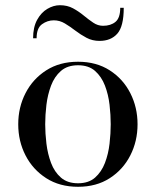

<svg xmlns="http://www.w3.org/2000/svg" viewBox="-20 -707 598 737"><path d="M186.5 -629Q162 -629 141.2 -614Q120.5 -599 120.5 -560H107Q107 -602.5 122.5 -630.8Q138 -659 161.8 -673Q185.5 -687 210 -687Q238.5 -687 260.5 -675Q282.5 -663 301.2 -647.5Q320 -632 337.8 -620Q355.5 -608 375.5 -608Q405 -608 423.2 -623Q441.5 -638 441.5 -677H455Q455 -606 430.5 -578Q406 -550 362 -550Q334.5 -550 312 -562Q289.5 -574 269.2 -589.5Q249 -605 229 -617Q209 -629 186.5 -629ZM50 -230Q50 -295 78 -349.5Q106 -404 157.5 -437Q209 -470 279.5 -470Q350 -470 401.2 -437Q452.5 -404 480.2 -349.5Q508 -295 508 -230Q508 -165 480.2 -110.5Q452.5 -56 401.2 -23Q350 10 279.5 10Q209 10 157.5 -23Q106 -56 78 -110.5Q50 -165 50 -230ZM153.5 -230Q153.5 -195 158.2 -155.5Q163 -116 176 -81.5Q189 -47 214 -25.2Q239 -3.5 279.5 -3.5Q320 -3.5 344.8 -25.2Q369.5 -47 382.8 -81.5Q396 -116 400.5 -155.5Q405 -195 405 -230Q405 -265.5 400.5 -304.8Q396 -344 382.8 -378.5Q369.5 -413 344.8 -434.8Q320 -456.5 279.5 -456.5Q239 -456.5 214 -434.8Q189 -413 176 -378.5Q163 -344 158.2 -304.8Q153.5 -265.5 153.5 -230Z"/></svg>

Font: Bodoni Moda 16pt
Style: Regular
Weight: 400
Version: Version 2.3